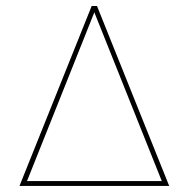

<svg xmlns="http://www.w3.org/2000/svg" viewBox="-20 -615 624 635"><path d="M300.8 -595.2H283.2L44.4 0H539.6ZM69.3 -16.1 292 -574.2 515.1 -16.1Z"/></svg>

Font: Now Thin
Style: Regular
Weight: 100
Designer: Alfredo Marco Pradil
Foundry: Alfredo Marco Pradil
Version: Version 1.200;hotconv 1.0.109;makeotfexe 2.5.65596